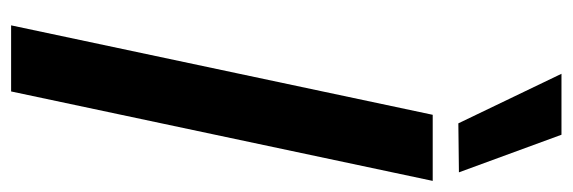

<svg xmlns="http://www.w3.org/2000/svg" viewBox="-354 -652 1006 337"><g transform="rotate(90 148.5 -483.0)"><path d="M196 -785 109 -966H216L282 -786ZM24 0 181 -740H297L140 0Z"/></g></svg>

Font: Be Vietnam Pro Medium
Style: Italic
Weight: 500
Italic angle: -12°
Designer: Lam Bao, Tony Le, Vietanh Nguyen
Foundry: Yellow Type Foundry
Version: Version 1.002; ttfautohint (v1.8.3)